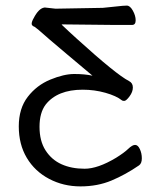

<svg xmlns="http://www.w3.org/2000/svg" viewBox="-20 -503 580 685"><path d="M476 87Q428 120 378 141Q328 162 267 162Q206 162 155 135Q104 108 75.5 60Q47 12 47 -52Q47 -116 79 -157.5Q111 -199 159.5 -219Q208 -239 245 -239Q282 -239 310 -233Q291 -249 219.5 -309Q148 -369 118 -396L104 -407Q93 -411 93 -418Q93 -426 100 -438Q118 -473 138 -476H142L178 -472L347 -475Q370 -477 395.5 -480Q421 -483 432.5 -483Q444 -483 454 -465Q464 -447 464 -430.5Q464 -414 451 -414H388Q362 -414 201 -416L200 -415Q224 -392 255 -364Q395 -237 440 -214Q454 -207 454 -191Q454 -175 442 -159Q430 -143 423.5 -143Q417 -143 415 -145Q395 -161 356 -172Q317 -183 275 -183Q185 -183 143 -130Q121 -101 121 -50.5Q121 0 142.5 33.5Q164 67 199.5 83Q235 99 282 99Q329 99 394 60Q423 42 437.5 28Q452 14 462 14Q472 14 479 29Q486 44 486 62Q486 80 476 87Z"/></svg>

Font: LXGW WenKai TC
Style: Regular
Weight: 400
Designer: LXGW / Fontworks Inc.
Foundry: LXGW / Fontworks Inc.
Version: Version 1.330